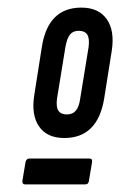

<svg xmlns="http://www.w3.org/2000/svg" viewBox="-20 -681 316 505"><path d="M149 -318Q104 -318 83 -348Q62 -378 70 -430L90 -557Q106 -661 194 -661Q239 -661 260.5 -631Q282 -601 274 -548L254 -422Q237 -318 149 -318ZM46 -196Q38 -196 39 -206L47 -254Q49 -264 57 -264H215Q224 -264 222 -254L214 -206Q213 -196 204 -196ZM156 -380Q171 -380 179.5 -390Q188 -400 191 -422L213 -557Q216 -580 209.5 -590Q203 -600 187 -600Q172 -600 164 -590Q156 -580 152 -557L130 -422Q127 -400 133.5 -390Q140 -380 156 -380Z"/></svg>

Font: Sofia Sans Extra Condensed SemiBold
Style: Italic
Weight: 600
Italic angle: -9°
Designer: Botio Nikoltchev, Ani Petrova
Foundry: lettersoup
Version: Version 4.101